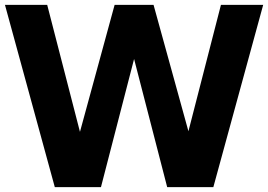

<svg xmlns="http://www.w3.org/2000/svg" viewBox="-38 -770 1102 790"><path d="M871.1 -750H1044.9L839.8 0H649.9L513.7 -527.3L377.4 0H187.5L-17.6 -750H156.2L291 -227.5L433.6 -750H571.3H593.8L737.3 -230Z"/></svg>

Font: Now
Style: Bold
Weight: 700
Designer: Alfredo Marco Pradil
Foundry: Alfredo Marco Pradil
Version: Version 1.002;PS 001.002;hotconv 1.0.88;makeotf.lib2.5.64775